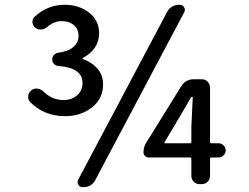

<svg xmlns="http://www.w3.org/2000/svg" viewBox="-20 -770 1040 803"><path d="M175.8 -656.2Q165 -647.5 151.4 -646.5Q137.7 -645.5 127 -654.3Q116.2 -664.1 115.7 -677.7Q115.2 -691.4 126 -701.2Q179.7 -750 250 -750Q310.5 -750 352.5 -717.3Q394.5 -684.6 394.5 -630.9Q394.5 -564.5 326.2 -527.3Q324.2 -526.4 324.7 -525.4Q325.2 -524.4 326.2 -523.4Q363.3 -510.7 387.2 -483.4Q411.1 -456.1 411.1 -417Q411.1 -357.4 364.7 -320.8Q318.4 -284.2 252 -284.2Q164.1 -284.2 105.5 -343.8Q97.7 -352.5 97.7 -364.3Q97.7 -381.8 111.3 -392.6Q123 -401.4 136.7 -399.4Q150.4 -397.5 161.1 -387.7Q198.2 -351.6 245.1 -351.6Q279.3 -351.6 302.2 -371.1Q325.2 -390.6 325.2 -422.9Q325.2 -486.3 224.6 -494.1Q212.9 -495.1 205.6 -502.9Q198.2 -510.7 198.2 -521.5Q198.2 -532.2 205.6 -540Q212.9 -547.9 224.6 -549.8Q264.6 -554.7 286.6 -573.2Q308.6 -591.8 308.6 -620.1Q308.6 -647.5 289.1 -664.6Q269.5 -681.6 237.3 -681.6Q206.1 -681.6 175.8 -656.2ZM678.7 -719.7Q695.3 -750 729.5 -750H732.4Q744.1 -750 750 -739.7Q755.9 -729.5 751 -719.7L378.9 -17.6Q363.3 12.7 328.1 12.7H325.2Q313.5 12.7 307.6 2.9Q304.7 -2 304.7 -7.8Q304.7 -12.7 306.6 -17.6ZM668 -174.8Q666 -170.9 669.9 -170.9H775.4Q780.3 -170.9 780.3 -175.8V-240.2L786.1 -362.3Q786.1 -365.2 783.7 -365.2Q781.2 -365.2 779.3 -363.3L728.5 -276.4ZM893.6 -170.9Q906.2 -170.9 915 -162.1Q923.8 -153.3 923.8 -141.1Q923.8 -128.9 915 -120.1Q906.2 -111.3 893.6 -111.3H863.3Q858.4 -111.3 858.4 -106.4V-35.2Q858.4 -20.5 848.6 -10.3Q838.9 0 824.2 0H814.5Q799.8 0 790 -10.3Q780.3 -20.5 780.3 -35.2V-106.4Q780.3 -111.3 775.4 -111.3H601.6Q592.8 -111.3 586.4 -117.7Q580.1 -124 580.1 -132.8Q580.1 -155.3 591.8 -173.8L737.3 -408.2Q755.9 -438.5 790 -438.5H824.2Q838.9 -438.5 848.6 -428.2Q858.4 -418 858.4 -403.3V-175.8Q858.4 -170.9 863.3 -170.9Z"/></svg>

Font: Gen Jyuu Gothic L Monospace Medium
Style: Regular
Weight: 500
Designer: [Source Han Sans]
Ryoko NISHIZUKA  (kana & ideographs); Paul D. Hunt (Latin, Greek & Cyrillic); Wenlong ZHANG  (bopomofo
Version: Version 1.002.20150607